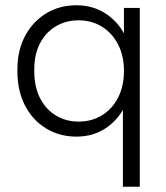

<svg xmlns="http://www.w3.org/2000/svg" viewBox="-20 -508 628 728"><path d="M446 200V-129L458 -115Q433 -58 384 -24Q335 10 270 10Q205 10 154 -21.5Q103 -53 74.5 -108.5Q46 -164 46 -237V-246Q46 -317 75 -371.5Q104 -426 154.5 -457Q205 -488 270 -488Q336 -488 386 -453Q436 -418 461 -359L450 -346V-478H510V200ZM278 -47Q328 -47 367 -71Q406 -95 428 -138.5Q450 -182 450 -239Q450 -296 428 -339Q406 -382 367 -406.5Q328 -431 278 -431Q229 -431 190.5 -407.5Q152 -384 131 -342.5Q110 -301 110 -246V-237Q110 -180 131 -137.5Q152 -95 190.5 -71Q229 -47 278 -47Z"/></svg>

Font: SUSE Thin Light
Style: Regular
Weight: 300
Version: Version 1.000